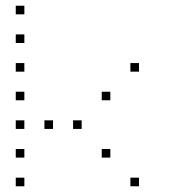

<svg xmlns="http://www.w3.org/2000/svg" viewBox="-20 -685 640 670"><path d="M36 -665Q35 -665 35 -665Q35 -665 35 -664V-636Q35 -635 35 -635Q35 -635 36 -635H64Q65 -635 65 -635Q65 -635 65 -636V-664Q65 -665 65 -665Q65 -665 64 -665ZM36 -565Q35 -565 35 -565Q35 -565 35 -564V-536Q35 -535 35 -535Q35 -535 36 -535H64Q65 -535 65 -535Q65 -535 65 -536V-564Q65 -565 65 -565Q65 -565 64 -565ZM36 -465Q35 -465 35 -465Q35 -465 35 -464V-436Q35 -435 35 -435Q35 -435 36 -435H64Q65 -435 65 -435Q65 -435 65 -436V-464Q65 -465 65 -465Q65 -465 64 -465ZM436 -465Q435 -465 435 -465Q435 -465 435 -464V-436Q435 -435 435 -435Q435 -435 436 -435H464Q465 -435 465 -435Q465 -435 465 -436V-464Q465 -465 465 -465Q465 -465 464 -465ZM36 -365Q35 -365 35 -365Q35 -365 35 -364V-336Q35 -335 35 -335Q35 -335 36 -335H64Q65 -335 65 -335Q65 -335 65 -336V-364Q65 -365 65 -365Q65 -365 64 -365ZM336 -365Q335 -365 335 -365Q335 -365 335 -364V-336Q335 -335 335 -335Q335 -335 336 -335H364Q365 -335 365 -335Q365 -335 365 -336V-364Q365 -365 365 -365Q365 -365 364 -365ZM36 -265Q35 -265 35 -265Q35 -265 35 -264V-236Q35 -235 35 -235Q35 -235 36 -235H64Q65 -235 65 -235Q65 -235 65 -236V-264Q65 -265 65 -265Q65 -265 64 -265ZM136 -265Q135 -265 135 -265Q135 -265 135 -264V-236Q135 -235 135 -235Q135 -235 136 -235H164Q165 -235 165 -235Q165 -235 165 -236V-264Q165 -265 165 -265Q165 -265 164 -265ZM236 -265Q235 -265 235 -265Q235 -265 235 -264V-236Q235 -235 235 -235Q235 -235 236 -235H264Q265 -235 265 -235Q265 -235 265 -236V-264Q265 -265 265 -265Q265 -265 264 -265ZM36 -165Q35 -165 35 -165Q35 -165 35 -164V-136Q35 -135 35 -135Q35 -135 36 -135H64Q65 -135 65 -135Q65 -135 65 -136V-164Q65 -165 65 -165Q65 -165 64 -165ZM336 -165Q335 -165 335 -165Q335 -165 335 -164V-136Q335 -135 335 -135Q335 -135 336 -135H364Q365 -135 365 -135Q365 -135 365 -136V-164Q365 -165 365 -165Q365 -165 364 -165ZM36 -65Q35 -65 35 -65Q35 -65 35 -64V-36Q35 -35 35 -35Q35 -35 36 -35H64Q65 -35 65 -35Q65 -35 65 -36V-64Q65 -65 65 -65Q65 -65 64 -65ZM436 -65Q435 -65 435 -65Q435 -65 435 -64V-36Q435 -35 435 -35Q435 -35 436 -35H464Q465 -35 465 -35Q465 -35 465 -36V-64Q465 -65 465 -65Q465 -65 464 -65Z"/></svg>

Font: Doto Black Thin
Style: Regular
Weight: 250
Monospace: yes
Version: Version 1.000